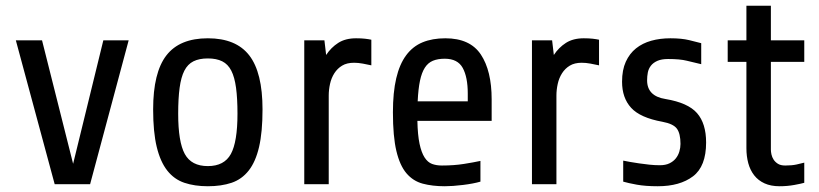

<svg xmlns="http://www.w3.org/2000/svg" viewBox="-20 -640 2844 667"><path d="M293 0H170L35 -500H126L234 -71L339 -500H427Z M892 -260Q892 -181 880 -129.5Q868 -78 844 -47.5Q820 -17 784.5 -5Q749 7 702 7Q656 7 620.5 -5Q585 -17 561 -47.5Q537 -78 524.5 -129.5Q512 -181 512 -260Q512 -388 558 -447.5Q604 -507 702 -507Q800 -507 846 -447.5Q892 -388 892 -260ZM805 -245Q805 -298 800 -335Q795 -372 783.5 -394.5Q772 -417 752 -427Q732 -437 702 -437Q672 -437 652 -427Q632 -417 620.5 -394.5Q609 -372 604 -335Q599 -298 599 -245Q599 -147 622 -105Q645 -63 702 -63Q759 -63 782 -105Q805 -147 805 -245Z M1037 0V-500H1107L1113 -449Q1130 -475 1155 -491Q1180 -507 1217 -507Q1235 -507 1248 -505.5Q1261 -504 1270 -502V-413Q1257 -416 1240.5 -419Q1224 -422 1210 -422Q1185 -422 1168.5 -412Q1152 -402 1141.5 -385.5Q1131 -369 1126.5 -348.5Q1122 -328 1122 -308V0Z M1430 -220Q1431 -171 1437.5 -140.5Q1444 -110 1455 -93Q1466 -76 1481 -70.5Q1496 -65 1515 -65Q1557 -65 1591.5 -70.5Q1626 -76 1649 -81V-9Q1625 -2 1588.5 2.5Q1552 7 1525 7Q1482 7 1448.5 -2Q1415 -11 1392 -38Q1369 -65 1357 -115.5Q1345 -166 1345 -250Q1345 -319 1356.5 -368Q1368 -417 1391 -448Q1414 -479 1448 -493Q1482 -507 1527 -507Q1613 -507 1650.5 -450.5Q1688 -394 1688 -295V-220ZM1525 -436Q1501 -436 1484 -429Q1467 -422 1456 -405Q1445 -388 1439 -359.5Q1433 -331 1431 -288H1605V-315Q1605 -372 1587.5 -404Q1570 -436 1525 -436Z M1828 0V-500H1898L1904 -449Q1921 -475 1946 -491Q1971 -507 2008 -507Q2026 -507 2039 -505.5Q2052 -504 2061 -502V-413Q2048 -416 2031.5 -419Q2015 -422 2001 -422Q1976 -422 1959.5 -412Q1943 -402 1932.5 -385.5Q1922 -369 1917.5 -348.5Q1913 -328 1913 -308V0Z M2433 -145Q2433 -62 2387.5 -27.5Q2342 7 2265 7Q2222 7 2192 1.5Q2162 -4 2145 -9V-82Q2154 -80 2168.5 -77.5Q2183 -75 2200 -72.5Q2217 -70 2235.5 -68Q2254 -66 2272 -66Q2292 -66 2305.5 -72.5Q2319 -79 2327.5 -89.5Q2336 -100 2340 -113.5Q2344 -127 2344 -140Q2344 -176 2331.5 -193Q2319 -210 2281 -217Q2204 -231 2172.5 -265.5Q2141 -300 2141 -356Q2141 -397 2154 -425.5Q2167 -454 2189.5 -472Q2212 -490 2242.5 -498.5Q2273 -507 2309 -507Q2348 -507 2374.5 -500.5Q2401 -494 2416 -490V-417Q2390 -423 2366 -429Q2342 -435 2301 -435Q2278 -435 2263.5 -428.5Q2249 -422 2241 -411.5Q2233 -401 2230.5 -388Q2228 -375 2228 -361Q2228 -306 2292 -296Q2370 -283 2401.5 -247Q2433 -211 2433 -145Z M2658 -425V-120Q2658 -113 2660 -103.5Q2662 -94 2667.5 -85.5Q2673 -77 2682.5 -71Q2692 -65 2708 -65Q2731 -65 2747 -68.5Q2763 -72 2774 -75V-5Q2764 -2 2739.5 2.5Q2715 7 2688 7Q2658 7 2636 -3Q2614 -13 2600 -31Q2586 -49 2579.5 -73Q2573 -97 2573 -125V-425H2508V-500H2573V-620H2658V-500H2774V-425Z"/></svg>

Font: Share
Style: Regular
Weight: 400
Designer: Ralph du Carrois
Version: Version 1.001